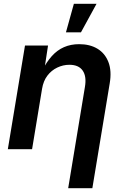

<svg xmlns="http://www.w3.org/2000/svg" viewBox="-20 -781 648 1005"><path d="M200.2 -316.4 147.9 0H21L110.8 -542.5H231.4L210.9 -408.2H199.2Q222.7 -455.6 251 -487.1Q279.3 -518.6 314.9 -534.2Q350.6 -549.8 394.5 -549.8Q450.7 -549.8 490.2 -525.9Q529.8 -502 547.6 -455.8Q565.4 -409.7 554.2 -344.2L463.4 204.1H336.9L424.3 -324.7Q434.1 -380.4 413.1 -411.1Q392.1 -441.9 343.3 -441.9Q310.1 -441.9 279.5 -427.2Q249 -412.6 228 -385Q207 -357.4 200.2 -316.4ZM325.2 -611.8 366.7 -761.2H485.4L403.8 -611.8Z"/></svg>

Font: Inter 16pt SemiBold
Style: Italic
Weight: 600
Italic angle: -9.3988°
Version: Version 4.001;git-66647c0bb